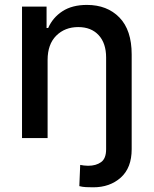

<svg xmlns="http://www.w3.org/2000/svg" viewBox="-20 -573 640 797"><path d="M177.6 -323.9V0H71.4V-545.5H173.3V-456.7H180Q198.9 -500 239.2 -526.3Q279.5 -552.6 340.9 -552.6Q424.7 -552.6 475.7 -500.4Q526.6 -448.2 526.6 -346.9V46.5Q526.6 123.6 481.4 164.1Q436.1 204.5 367.2 204.5Q351.9 204.5 337 203.8Q322.1 203.1 309.3 199.6L312.9 111.5Q320 112.9 328.3 114Q336.6 115.1 345.9 115.1Q378.6 115.1 399.5 100.1Q420.5 85.2 420.5 46.5V-334.2Q420.5 -393.5 389.6 -427Q358.7 -460.6 304.7 -460.6Q249.3 -460.6 213.4 -424.9Q177.6 -389.2 177.6 -323.9Z"/></svg>

Font: Inter Zeller Medium
Style: Regular
Weight: 500
Designer: Rasmus Andersson; Joe Bland
Foundry: zeller
Version: Version 3.015;git-dec3a8cb1